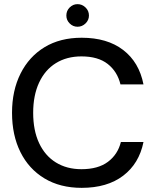

<svg xmlns="http://www.w3.org/2000/svg" viewBox="-20 -894 749 926"><path d="M374 12Q270 12 194.5 -33.5Q119 -79 78.5 -160.5Q38 -242 38 -350Q38 -457 79 -539Q120 -621 195 -666.5Q270 -712 374 -712Q497 -712 574 -653Q651 -594 672 -487H561Q546 -549 499.5 -585.5Q453 -622 373 -622Q302 -622 249.5 -589.5Q197 -557 168.5 -495.5Q140 -434 140 -350Q140 -265 168.5 -204Q197 -143 249.5 -110.5Q302 -78 373 -78Q453 -78 500.5 -113.5Q548 -149 563 -209H672Q651 -105 574 -46.5Q497 12 374 12ZM354 -765Q332 -765 316 -781Q300 -797 300 -819Q300 -842 316 -858Q332 -874 354 -874Q376 -874 392.5 -858Q409 -842 409 -819Q409 -797 392.5 -781Q376 -765 354 -765Z"/></svg>

Font: DM Sans 36pt Medium
Style: Regular
Weight: 500
Designer: Colophon Foundry, Jonny Pinhorn
Foundry: Colophon Foundry
Version: Version 4.004;gftools[0.9.30]